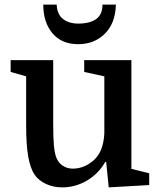

<svg xmlns="http://www.w3.org/2000/svg" viewBox="-20 -800 686 830"><path d="M210 -540V-267Q210 -203 213 -171Q216 -139 223 -120Q232 -96 251.5 -83.5Q271 -71 294 -71Q321 -71 344 -81Q367 -91 386 -108Q427 -145 431 -223V-470L344 -489V-540H548V-70L625 -51V0L450 10L439 -100H435Q406 -49 356 -19.5Q306 10 249 10Q211 10 179.5 -4.5Q148 -19 130 -44Q111 -72 102 -123Q93 -174 93 -259V-470L26 -489V-540ZM481 -780H423Q423 -737 395.5 -717.5Q368 -698 318 -698Q279 -698 253 -717.5Q227 -737 225 -780H167Q167 -704 206.5 -656.5Q246 -609 318 -609Q388 -609 433.5 -654.5Q479 -700 481 -780Z"/></svg>

Font: Domine SemiBold
Style: Regular
Weight: 600
Designer: Pablo Impallari, Rodrigo Fuenzalida, Brenda Gallo
Foundry: Pablo Impallari, Rodrigo Fuenzalida, Brenda Gallo
Version: Version 2.000